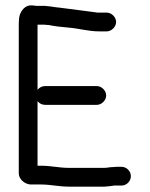

<svg xmlns="http://www.w3.org/2000/svg" viewBox="-20 -680 558 716"><path d="M236 16H370C384 15 393 14 406 12H433C452 12 468 -4 468 -23C468 -42 452 -58 433 -58H424C417 -58 409 -58 402 -57C389 -57 381 -54 368 -54H236C201 -54 170 -62 133 -62H120V-303C127 -294 137 -289 148 -289H341C359 -289 376 -306 376 -324C376 -342 359 -359 341 -359H148C137 -359 127 -354 120 -345V-588H147C150 -587 155 -587 160 -587C185 -582 210 -579 236 -577C274 -574 310 -563 349 -563H378C396 -563 413 -580 413 -598C413 -616 396 -633 378 -633H349C344 -633 340 -633 337 -634C295 -639 249 -646 206 -651L188 -653C176 -655 161 -657 148 -658H116C109 -659 103 -660 96 -660C85 -660 76 -656 68 -648C54 -633 50 -618 50 -591V-34C50 -11 73 7 94 8H133C168 8 200 16 236 16Z"/></svg>

Font: Electronic
Style: Bd
Weight: 700
Version: Version 1.011